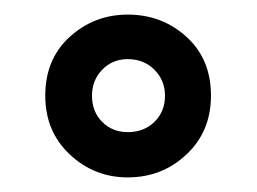

<svg xmlns="http://www.w3.org/2000/svg" viewBox="-20 -743 352 263"><path d="M155 -500Q109 -500 75.5 -531.5Q42 -563 42 -612Q42 -662 75.5 -692.5Q109 -723 155 -723Q202 -723 235.5 -692.5Q269 -662 269 -612Q269 -563 235.5 -531.5Q202 -500 155 -500ZM155 -562Q177 -562 191.5 -576Q206 -590 206 -612Q206 -633 191.5 -647.5Q177 -662 155 -662Q134 -662 120 -647.5Q106 -633 106 -612Q106 -590 120 -576Q134 -562 155 -562Z"/></svg>

Font: Kanit
Style: Regular
Weight: 400
Designer: Katatrad Team
Foundry: CadsonDemak
Version: Version 2.000; ttfautohint (v1.8.3)